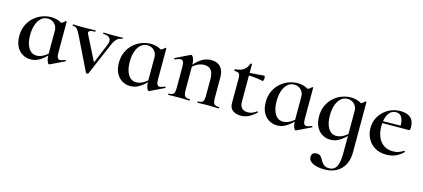

<svg xmlns="http://www.w3.org/2000/svg" viewBox="-58 -942 3755 1705"><g transform="rotate(15 1819.0 -89.0)"><path d="M181 12Q142 12 108 -8Q74 -28 53.5 -67Q33 -106 33 -163Q33 -219 53 -262.5Q73 -306 106.5 -336.5Q140 -367 181.5 -382.5Q223 -398 265 -398Q302 -398 333.5 -386Q365 -374 388 -351L326 -290Q326 -316 314.5 -335.5Q303 -355 283.5 -366.5Q264 -378 239 -378Q203 -378 177 -354Q151 -330 137.5 -289.5Q124 -249 124 -195Q124 -121 151 -77.5Q178 -34 226 -34Q249 -34 270 -43Q291 -52 309.5 -65.5Q328 -79 343 -92L351 -85Q330 -63 305 -40.5Q280 -18 249.5 -3Q219 12 181 12ZM353 12Q344 12 335 -12.5Q326 -37 326 -81V-360Q350 -367 366 -373.5Q382 -380 397 -397Q399 -399 403 -397.5Q407 -396 407 -393V-108Q407 -76 414.5 -63Q422 -50 437 -50Q445 -50 456.5 -53.5Q468 -57 482 -63Q487 -65 489.5 -59.5Q492 -54 489 -52L358 11Q356 12 353 12Z M924 -386Q926 -386 926 -380Q926 -374 924 -374Q896 -374 875.5 -354Q855 -334 836 -290L712 0Q711 4 702 4Q693 4 690 0L542 -303Q520 -349 505 -361.5Q490 -374 469 -374Q466 -374 466 -380Q466 -386 469 -386Q485 -386 505 -385Q525 -384 556 -384Q595 -384 622.5 -385Q650 -386 674 -386Q677 -386 677 -380Q677 -374 674 -374Q643 -374 625.5 -366Q608 -358 620 -335L742 -93L699 -21L811 -292Q827 -332 810 -353Q793 -374 749 -374Q747 -374 747 -380Q747 -386 749 -386Q773 -386 794.5 -385Q816 -384 850 -384Q873 -384 888 -385Q903 -386 924 -386Z M1097 12Q1058 12 1024 -8Q990 -28 969.5 -67Q949 -106 949 -163Q949 -219 969 -262.5Q989 -306 1022.5 -336.5Q1056 -367 1097.5 -382.5Q1139 -398 1181 -398Q1218 -398 1249.5 -386Q1281 -374 1304 -351L1242 -290Q1242 -316 1230.5 -335.5Q1219 -355 1199.5 -366.5Q1180 -378 1155 -378Q1119 -378 1093 -354Q1067 -330 1053.5 -289.5Q1040 -249 1040 -195Q1040 -121 1067 -77.5Q1094 -34 1142 -34Q1165 -34 1186 -43Q1207 -52 1225.5 -65.5Q1244 -79 1259 -92L1267 -85Q1246 -63 1221 -40.5Q1196 -18 1165.5 -3Q1135 12 1097 12ZM1269 12Q1260 12 1251 -12.5Q1242 -37 1242 -81V-360Q1266 -367 1282 -373.5Q1298 -380 1313 -397Q1315 -399 1319 -397.5Q1323 -396 1323 -393V-108Q1323 -76 1330.5 -63Q1338 -50 1353 -50Q1361 -50 1372.5 -53.5Q1384 -57 1398 -63Q1403 -65 1405.5 -59.5Q1408 -54 1405 -52L1274 11Q1272 12 1269 12Z M1716 0Q1713 0 1713 -6Q1713 -12 1716 -12Q1750 -12 1761 -26Q1772 -40 1772 -81V-231Q1772 -287 1751.5 -313.5Q1731 -340 1687 -340Q1655 -340 1621.5 -322.5Q1588 -305 1566 -274L1561 -286Q1600 -339 1643.5 -368.5Q1687 -398 1737 -398Q1793 -398 1823 -364.5Q1853 -331 1853 -274V-81Q1853 -40 1864.5 -26Q1876 -12 1910 -12Q1913 -12 1913 -6Q1913 0 1910 0Q1891 0 1866 -1Q1841 -2 1813 -2Q1786 -2 1760.5 -1Q1735 0 1716 0ZM1447 0Q1444 0 1444 -6Q1444 -12 1447 -12Q1481 -12 1492 -26Q1503 -40 1503 -81V-272Q1503 -304 1496 -319Q1489 -334 1471 -334Q1462 -334 1449 -330Q1436 -326 1421 -319Q1417 -318 1414.5 -323.5Q1412 -329 1415 -330L1546 -394Q1551 -396 1553 -396Q1563 -396 1573.5 -373Q1584 -350 1584 -306V-81Q1584 -40 1595.5 -26Q1607 -12 1641 -12Q1644 -12 1644 -6Q1644 0 1641 0Q1622 0 1597 -1Q1572 -2 1544 -2Q1517 -2 1491.5 -1Q1466 0 1447 0Z M2114 12Q2090 12 2066.5 4Q2043 -4 2027.5 -23Q2012 -42 2012 -77V-303Q2012 -325 2007.5 -337Q2003 -349 1992 -353.5Q1981 -358 1961 -358Q1957 -358 1957 -366Q1957 -374 1961 -374Q2008 -376 2037.5 -396.5Q2067 -417 2079 -455Q2080 -459 2087 -459Q2094 -459 2094 -455V-110Q2094 -69 2114.5 -51Q2135 -33 2168 -33Q2192 -33 2212.5 -42.5Q2233 -52 2247 -63Q2250 -65 2254 -60.5Q2258 -56 2254 -53Q2217 -19 2184.5 -3.5Q2152 12 2114 12ZM2223 -336Q2183 -345 2145.5 -348.5Q2108 -352 2065 -352V-376Q2106 -376 2144.5 -379Q2183 -382 2227 -386Q2229 -386 2231.5 -379Q2234 -372 2234 -362Q2234 -353 2230.5 -344Q2227 -335 2223 -336Z M2447 12Q2408 12 2374 -8Q2340 -28 2319.5 -67Q2299 -106 2299 -163Q2299 -219 2319 -262.5Q2339 -306 2372.5 -336.5Q2406 -367 2447.5 -382.5Q2489 -398 2531 -398Q2568 -398 2599.5 -386Q2631 -374 2654 -351L2592 -290Q2592 -316 2580.5 -335.5Q2569 -355 2549.5 -366.5Q2530 -378 2505 -378Q2469 -378 2443 -354Q2417 -330 2403.5 -289.5Q2390 -249 2390 -195Q2390 -121 2417 -77.5Q2444 -34 2492 -34Q2515 -34 2536 -43Q2557 -52 2575.5 -65.5Q2594 -79 2609 -92L2617 -85Q2596 -63 2571 -40.5Q2546 -18 2515.5 -3Q2485 12 2447 12ZM2619 12Q2610 12 2601 -12.5Q2592 -37 2592 -81V-360Q2616 -367 2632 -373.5Q2648 -380 2663 -397Q2665 -399 2669 -397.5Q2673 -396 2673 -393V-108Q2673 -76 2680.5 -63Q2688 -50 2703 -50Q2711 -50 2722.5 -53.5Q2734 -57 2748 -63Q2753 -65 2755.5 -59.5Q2758 -54 2755 -52L2624 11Q2622 12 2619 12Z M2955 281Q2892 281 2850.5 261Q2809 241 2809 205Q2809 180 2823 170.5Q2837 161 2853 161Q2876 161 2888 171Q2900 181 2908 195.5Q2916 210 2925.5 225Q2935 240 2951 250Q2967 260 2995 260Q3018 260 3038 247.5Q3058 235 3070 199Q3082 163 3082 94V-360Q3106 -367 3122 -373.5Q3138 -380 3153 -397Q3155 -399 3159 -397.5Q3163 -396 3163 -393V70Q3163 132 3139 179.5Q3115 227 3068.5 254Q3022 281 2955 281ZM2937 12Q2898 12 2864 -8Q2830 -28 2809.5 -67Q2789 -106 2789 -163Q2789 -219 2809 -262.5Q2829 -306 2862.5 -336.5Q2896 -367 2937.5 -382.5Q2979 -398 3021 -398Q3058 -398 3089.5 -386Q3121 -374 3144 -351L3082 -290Q3082 -316 3070.5 -335.5Q3059 -355 3039.5 -366.5Q3020 -378 2995 -378Q2959 -378 2933 -354Q2907 -330 2893.5 -289.5Q2880 -249 2880 -195Q2880 -121 2907 -77.5Q2934 -34 2982 -34Q3005 -34 3026 -43Q3047 -52 3065.5 -65.5Q3084 -79 3099 -92L3107 -85Q3086 -63 3061 -40.5Q3036 -18 3005.5 -3Q2975 12 2937 12Z M3453 12Q3390 12 3346 -15Q3302 -42 3279.5 -86.5Q3257 -131 3257 -181Q3257 -241 3286 -289Q3315 -337 3365 -366Q3415 -395 3478 -395Q3537 -395 3570 -367Q3603 -339 3603 -280Q3603 -267 3601 -259Q3599 -251 3592 -251H3510Q3513 -309 3496.5 -342Q3480 -375 3442 -375Q3397 -375 3371.5 -333.5Q3346 -292 3346 -223Q3346 -165 3364 -122.5Q3382 -80 3417 -56Q3452 -32 3503 -32Q3534 -32 3555 -40.5Q3576 -49 3600 -62Q3602 -64 3605.5 -60Q3609 -56 3607 -53Q3571 -18 3533.5 -3Q3496 12 3453 12ZM3317 -250 3316 -267 3538 -271V-251Z"/></g></svg>

Font: Cormorant Infant Light SemiBold
Style: Regular
Weight: 600
Version: Version 4.001